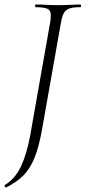

<svg xmlns="http://www.w3.org/2000/svg" viewBox="-46 -645 382 858"><path d="M-19 193Q-21 194 -24 189Q-27 184 -25 182Q22 154 48 98Q74 42 89 -40L178 -544Q186 -587 174 -600Q162 -613 113 -613Q111 -613 111 -619Q111 -625 113 -625Q133 -625 158.5 -623.5Q184 -622 212 -622Q244 -622 269 -623.5Q294 -625 313 -625Q316 -625 316 -619Q316 -613 313 -613Q281 -613 264 -607Q247 -601 239 -586Q231 -571 226 -542L142 -67Q128 11 108.5 59.5Q89 108 59 138.5Q29 169 -19 193Z"/></svg>

Font: Cormorant Light Light
Style: Italic
Weight: 300
Italic angle: -10°
Version: Version 4.000